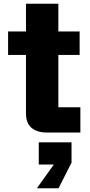

<svg xmlns="http://www.w3.org/2000/svg" viewBox="-20 -704 478 1020"><path d="M228 0Q177 0 147.5 -25Q118 -50 118 -102V-684H290V-134H407V0ZM23 -412V-537H403V-412ZM176 296 266 170H186V52H360V160L291 296Z"/></svg>

Font: Hubot Sans SemiExpanded
Style: Bold
Weight: 700
Width: 6
Designer: Deni Anggara
Foundry: GitHub, Inc., Subsidiary of Microsoft Corporation
Version: Version 2.000